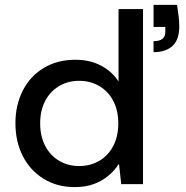

<svg xmlns="http://www.w3.org/2000/svg" viewBox="-20 -752 761 784"><path d="M285 12Q213 12 158 -22Q103 -56 73 -115Q43 -174 43 -249Q43 -323 73 -382Q103 -441 158.5 -474.5Q214 -508 288 -508Q348 -508 393.5 -483.5Q439 -459 464 -419V-715H564V0H475L466 -82H465Q448 -56 422.5 -34.5Q397 -13 363 -0.5Q329 12 285 12ZM303 -74Q350 -74 386.5 -96Q423 -118 443 -157Q463 -196 463 -248Q463 -300 443 -339Q423 -378 386.5 -400Q350 -422 303 -422Q257 -422 220.5 -400Q184 -378 164 -339Q144 -300 144 -248Q144 -197 164 -157.5Q184 -118 220.5 -96Q257 -74 303 -74ZM607 -539V-584Q632 -584 643.5 -593.5Q655 -603 655 -622V-642H607V-732H703Q707 -705 709.5 -685Q712 -665 712 -644Q712 -590 684.5 -564.5Q657 -539 607 -539Z"/></svg>

Font: DM Sans 28pt Medium
Style: Regular
Weight: 500
Version: Version 4.004;gftools[0.9.30]